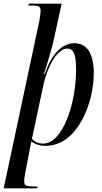

<svg xmlns="http://www.w3.org/2000/svg" viewBox="-56 -780 550 1040"><path d="M158 -671 -36 240H145L148 230H126C88 230 75 226 75 202C75 195 76 184 79 165L104 36C107 18 110 6 113 -14C133 1 158 10 191 10C364 10 452 -222 452 -383C452 -491 414 -546 347 -546C275 -546 219 -478 186 -377H182C205 -453 224 -514 235 -564L278 -760H101L97 -750H126C156 -750 164 -741 164 -721C164 -709 161 -694 158 -671ZM176 -2C150 -2 128 -15 117 -28L179 -319C198 -408 250 -517 309 -517C342 -517 356 -486 356 -403C356 -222 286 -2 176 -2Z"/></svg>

Font: Noto Serif Display ExtraCondensed Medium
Style: Italic
Weight: 500
Width: 2
Italic angle: -12°
Designer: Monotype Design Team
Foundry: Monotype Imaging Inc.
Version: Version 2.009